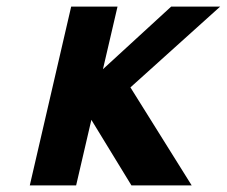

<svg xmlns="http://www.w3.org/2000/svg" viewBox="-20 -560 685 580"><path d="M291 -351 497 -540H645L374 -296L559 0H377L256 -198L210 0H70L195 -540H335Z"/></svg>

Font: Miedinger
Style: Bold-Italic
Weight: 700
Italic angle: -13°
Version: Version 001.000